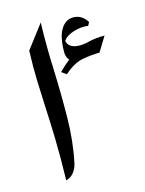

<svg xmlns="http://www.w3.org/2000/svg" viewBox="-89 -590 489 647"><g transform="rotate(-15 156.0 -266.0)"><path d="M54.2 -452.1 116.2 -533.7Q113.8 -457 117.2 -372.1Q120.6 -287.1 119.6 -203.1Q118.7 -119.1 103 -45.9Q99.1 -27.3 88.1 -14.2Q77.1 -1 61.5 2.4Q63.5 -83.5 61.8 -144.5Q60.1 -205.6 57.6 -253.7Q55.2 -301.8 53.7 -348.1Q52.2 -394.5 54.2 -452.1ZM187.5 -380.4Q175.8 -386.7 171.1 -395.8Q166.5 -404.8 166.5 -416Q166.5 -469.2 182.9 -495.6Q199.2 -522 226.1 -522Q255.9 -522 273.9 -493.2L267.6 -481Q262.2 -482.4 253.9 -482.4Q229 -482.4 205.1 -472.2Q181.2 -461.9 177.2 -444.3L179.2 -455.6Q181.2 -439.5 193.1 -432.1Q205.1 -424.8 223.6 -424.8Q238.3 -424.8 257.8 -429.2ZM312.5 -435.5 281.2 -384.3Q254.9 -384.3 222.7 -378.7Q190.4 -373 156.2 -342.3L139.2 -354.5Q172.4 -388.7 212.2 -412.1Q252 -435.5 312.5 -435.5Z"/></g></svg>

Font: Lateef
Style: Bold
Weight: 700
Designer: SIL International
Foundry: SIL International
Version: Version 4.200